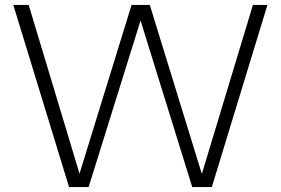

<svg xmlns="http://www.w3.org/2000/svg" viewBox="-20 -760 1141 780"><path d="M260.5 0 34 -740H96.5L303 -54.5L514.5 -740H588.5L800 -53.5L1007.5 -740H1066.5L840.5 0H761L551 -676.5L340 0Z"/></svg>

Font: Encode Sans Semi Expanded Light
Style: Regular
Weight: 300
Width: 6
Designer: Multiple Designers
Foundry: Impallari Type
Version: Version 3.000; ttfautohint (v1.8.3) -l 8 -r 50 -G 200 -x 14 